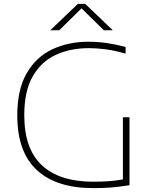

<svg xmlns="http://www.w3.org/2000/svg" viewBox="-20 -964 788 989"><path d="M461 5Q270 5 169.5 -88.2Q69 -181.5 69 -369Q69 -503 117.5 -586.8Q166 -670.5 249 -709.8Q332 -749 435 -749Q484.5 -749 530 -742.2Q575.5 -735.5 627 -722V-688Q568 -704.5 522.8 -710.2Q477.5 -716 437 -716Q342.5 -716 267.5 -681.5Q192.5 -647 148.8 -571Q105 -495 105 -371Q105 -197 195.8 -112.5Q286.5 -28 461 -28Q508 -28 544.8 -31Q581.5 -34 613 -40V-360H647V-10Q591 -1 549.2 2Q507.5 5 461 5ZM239 -808 381 -944H419L561 -808H515L400 -921L285 -808Z"/></svg>

Font: Encode Sans Expanded Expanded Thin
Style: Regular
Weight: 100
Width: 7
Designer: Multiple Designers
Foundry: Impallari Type
Version: Version 3.000; ttfautohint (v1.8.3) -l 8 -r 50 -G 200 -x 14 